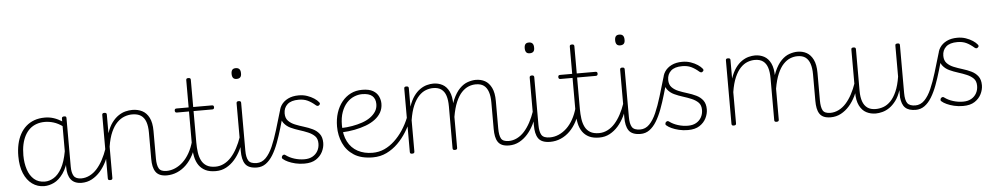

<svg xmlns="http://www.w3.org/2000/svg" viewBox="-42 -1132 7811 1508"><g transform="rotate(-5 3864.0 -378.0)"><path d="M258 17Q205 17 163.5 -13Q122 -43 98.5 -99Q75 -155 75 -235Q75 -285 84.5 -328.5Q94 -372 113 -407Q132 -442 160 -467Q188 -492 225 -505.5Q262 -519 309 -519Q345 -519 378.5 -508Q412 -497 448 -474V-436Q409 -464 373.5 -474.5Q338 -485 305 -485Q270 -485 240 -474.5Q210 -464 187 -443.5Q164 -423 148 -393Q132 -363 123.5 -324.5Q115 -286 115 -238Q115 -177 131.5 -126.5Q148 -76 181.5 -47Q215 -18 266 -18Q302 -18 337 -39.5Q372 -61 399.5 -110Q427 -159 442 -242L462 -201Q442 -115 408 -67.5Q374 -20 335 -1.5Q296 17 258 17ZM555 17Q525 17 503.5 8Q482 -1 468.5 -18.5Q455 -36 448.5 -60.5Q442 -85 442 -117V-500Q442 -508 447 -511.5Q452 -515 461 -515Q471 -515 474.5 -511.5Q478 -508 478 -500V-118Q478 -69 494 -43.5Q510 -18 555 -18Q561 -18 565 -12.5Q569 -7 569 -0.5Q569 6 566 11.5Q563 17 555 17Z M552 17Q543 17 538 11.5Q533 6 533 -0.5Q533 -7 538 -12.5Q543 -18 552 -18Q587 -18 619 -34Q651 -50 677 -79Q703 -108 724.5 -148Q746 -188 762 -235Q764 -244 771.5 -244.5Q779 -245 784 -239Q789 -233 786 -223Q772 -176 750.5 -132.5Q729 -89 700 -56Q671 -23 634 -3Q597 17 552 17Z M1226 17Q1193 17 1171 7.5Q1149 -2 1136.5 -20.5Q1124 -39 1118.5 -64.5Q1113 -90 1113 -123V-331Q1113 -381 1101 -415Q1089 -449 1063 -466.5Q1037 -484 994 -484Q964 -484 933 -472.5Q902 -461 875 -434Q848 -407 827.5 -361.5Q807 -316 796 -247V0Q796 8 791.5 11.5Q787 15 777 15Q768 15 764 11.5Q760 8 760 0V-500Q760 -508 764 -511.5Q768 -515 777 -515Q787 -515 791.5 -511.5Q796 -508 796 -500V-353Q813 -404 837 -436Q861 -468 888.5 -486.5Q916 -505 944 -512Q972 -519 998 -519Q1042 -519 1076 -501.5Q1110 -484 1130 -444.5Q1150 -405 1150 -340V-123Q1150 -70 1165 -44Q1180 -18 1226 -18Q1233 -18 1236.5 -12.5Q1240 -7 1240 -0.5Q1240 6 1236.5 11.5Q1233 17 1226 17Z M1223 17Q1214 17 1209 11.5Q1204 6 1204 -0.5Q1204 -7 1209 -12.5Q1214 -18 1223 -18Q1260 -18 1294 -33Q1328 -48 1356.5 -75Q1385 -102 1407.5 -142Q1430 -182 1444 -233Q1445 -242 1452.5 -241.5Q1460 -241 1465.5 -235.5Q1471 -230 1468 -221Q1456 -167 1433 -123.5Q1410 -80 1378 -48.5Q1346 -17 1306.5 0Q1267 17 1223 17Z M1610 17Q1562 17 1530 1.5Q1498 -14 1478 -42.5Q1458 -71 1449.5 -112Q1441 -153 1441 -204V-468H1345Q1337 -468 1333.5 -472.5Q1330 -477 1330 -484Q1330 -492 1333.5 -496Q1337 -500 1345 -500H1441V-715Q1441 -723 1445 -726.5Q1449 -730 1459 -730Q1468 -730 1472.5 -726.5Q1477 -723 1477 -715V-500H1625Q1633 -500 1636.5 -496Q1640 -492 1640 -484Q1640 -477 1636.5 -472.5Q1633 -468 1625 -468H1477V-219Q1477 -179 1482 -142.5Q1487 -106 1501 -78Q1515 -50 1541.5 -34Q1568 -18 1611 -18Q1619 -18 1623 -12.5Q1627 -7 1627.5 -0.5Q1628 6 1623.5 11.5Q1619 17 1610 17Z M1611 17Q1602 17 1597 11.5Q1592 6 1592 -0.5Q1592 -7 1597 -12.5Q1602 -18 1611 -18Q1646 -18 1678 -34Q1710 -50 1736 -79Q1762 -108 1783.5 -148Q1805 -188 1821 -235Q1823 -244 1830.5 -244.5Q1838 -245 1843 -239Q1848 -233 1845 -223Q1831 -176 1809.5 -132.5Q1788 -89 1759 -56Q1730 -23 1693 -3Q1656 17 1611 17Z M1937 17Q1902 17 1878.5 7.5Q1855 -2 1842.5 -20.5Q1830 -39 1824.5 -64.5Q1819 -90 1819 -123V-500Q1819 -508 1823.5 -511.5Q1828 -515 1836 -515Q1846 -515 1850.5 -511.5Q1855 -508 1855 -500V-123Q1855 -70 1871 -44Q1887 -18 1937 -18Q1944 -18 1947 -12.5Q1950 -7 1950 -0.5Q1950 6 1947 11.5Q1944 17 1937 17ZM1836 -690Q1817 -690 1808.5 -701Q1800 -712 1800 -733Q1800 -754 1808.5 -764.5Q1817 -775 1836 -775Q1855 -775 1864.5 -764.5Q1874 -754 1874 -733Q1875 -711 1865.5 -700.5Q1856 -690 1836 -690Z M1935 17Q1926 17 1921 11.5Q1916 6 1916.5 -0.5Q1917 -7 1921.5 -12.5Q1926 -18 1935 -18Q1977 -18 2008 -49.5Q2039 -81 2063 -136Q2087 -191 2108.5 -262Q2130 -333 2153 -411Q2156 -420 2164 -421Q2172 -422 2178 -417.5Q2184 -413 2181 -405Q2162 -338 2144 -276.5Q2126 -215 2106 -161.5Q2086 -108 2061.5 -68Q2037 -28 2006 -5.5Q1975 17 1935 17Z M2309 19Q2271 19 2238 11Q2205 3 2180.5 -8.5Q2156 -20 2144 -31Q2136 -36 2136 -42.5Q2136 -49 2140 -57Q2147 -64 2153.5 -65Q2160 -66 2167 -60Q2195 -39 2233.5 -27Q2272 -15 2312 -15Q2350 -15 2376.5 -30Q2403 -45 2417.5 -71Q2432 -97 2432 -129Q2432 -167 2411.5 -187.5Q2391 -208 2359 -221.5Q2327 -235 2291.5 -246Q2256 -257 2224 -272Q2192 -287 2171.5 -314Q2151 -341 2151 -386Q2151 -424 2170.5 -454Q2190 -484 2225.5 -501.5Q2261 -519 2310 -519Q2346 -519 2376.5 -508.5Q2407 -498 2430.5 -482.5Q2454 -467 2467 -450Q2472 -443 2470.5 -437.5Q2469 -432 2463 -428Q2459 -423 2452 -423.5Q2445 -424 2439 -429Q2407 -457 2377 -471Q2347 -485 2307 -485Q2247 -485 2217.5 -458Q2188 -431 2188 -387Q2188 -350 2208.5 -328.5Q2229 -307 2261 -294Q2293 -281 2329.5 -270Q2366 -259 2398 -243.5Q2430 -228 2450 -201.5Q2470 -175 2470 -131Q2470 -96 2453 -61.5Q2436 -27 2401 -4Q2366 19 2309 19Z M2850 17Q2757 17 2700 -20Q2643 -57 2616 -117.5Q2589 -178 2589 -248Q2589 -307 2605 -356.5Q2621 -406 2650.5 -442.5Q2680 -479 2720 -499Q2760 -519 2810 -519Q2865 -519 2895.5 -501Q2926 -483 2939 -455Q2952 -427 2952 -398Q2952 -360 2935 -329.5Q2918 -299 2887 -275.5Q2856 -252 2814.5 -236.5Q2773 -221 2724.5 -211.5Q2676 -202 2623 -200L2622 -234Q2666 -235 2708.5 -242.5Q2751 -250 2787.5 -262.5Q2824 -275 2851.5 -294.5Q2879 -314 2895.5 -339.5Q2912 -365 2912 -398Q2912 -440 2886.5 -462.5Q2861 -485 2806 -485Q2776 -485 2744 -472Q2712 -459 2686 -431Q2660 -403 2644 -359.5Q2628 -316 2628 -256Q2628 -179 2655.5 -126Q2683 -73 2733.5 -46Q2784 -19 2850 -19Q2859 -19 2864 -13Q2869 -7 2869 -0.5Q2869 6 2864.5 11.5Q2860 17 2850 17Z M2849 17Q2841 17 2836 12Q2831 7 2831 0Q2831 -7 2836 -13Q2841 -19 2849 -19Q2900 -19 2943 -38.5Q2986 -58 3023.5 -93Q3061 -128 3091 -173.5Q3121 -219 3142 -271Q3147 -280 3154 -279Q3161 -278 3165.5 -272Q3170 -266 3167 -259Q3147 -207 3116.5 -158Q3086 -109 3046.5 -70Q3007 -31 2957.5 -7Q2908 17 2849 17Z M3924 17Q3890 17 3868.5 7.5Q3847 -2 3835 -20.5Q3823 -39 3818 -64.5Q3813 -90 3813 -123V-331Q3813 -381 3801.5 -415Q3790 -449 3766.5 -466.5Q3743 -484 3703 -484Q3674 -484 3645.5 -472.5Q3617 -461 3591.5 -434Q3566 -407 3546 -360.5Q3526 -314 3514 -244H3492Q3501 -327 3524.5 -380.5Q3548 -434 3578.5 -465Q3609 -496 3643 -507.5Q3677 -519 3706 -519Q3747 -519 3778.5 -501.5Q3810 -484 3829.5 -444.5Q3849 -405 3849 -340V-123Q3849 -70 3863 -44Q3877 -18 3924 -18Q3930 -18 3933.5 -12.5Q3937 -7 3937 -0.5Q3937 6 3934 11.5Q3931 17 3924 17ZM3158 15Q3149 15 3145 11.5Q3141 8 3141 0V-500Q3141 -508 3145 -511.5Q3149 -515 3158 -515Q3168 -515 3172.5 -511.5Q3177 -508 3177 -500V-354Q3194 -404 3217 -436Q3240 -468 3267 -486.5Q3294 -505 3321 -512Q3348 -519 3371 -519Q3411 -519 3443.5 -501.5Q3476 -484 3495 -444.5Q3514 -405 3514 -340V0Q3514 8 3509.5 11.5Q3505 15 3496 15Q3486 15 3482 11.5Q3478 8 3478 0V-331Q3478 -380 3467 -414Q3456 -448 3431.5 -466Q3407 -484 3367 -484Q3338 -484 3309 -473Q3280 -462 3254 -435Q3228 -408 3208 -362Q3188 -316 3177 -247V0Q3177 8 3172.5 11.5Q3168 15 3158 15Z M3922 17Q3913 17 3908 11.5Q3903 6 3903 -0.5Q3903 -7 3908 -12.5Q3913 -18 3922 -18Q3957 -18 3989 -34Q4021 -50 4047 -79Q4073 -108 4094.5 -148Q4116 -188 4132 -235Q4134 -244 4141.5 -244.5Q4149 -245 4154 -239Q4159 -233 4156 -223Q4142 -176 4120.5 -132.5Q4099 -89 4070 -56Q4041 -23 4004 -3Q3967 17 3922 17Z M4248 17Q4213 17 4189.5 7.5Q4166 -2 4153.5 -20.5Q4141 -39 4135.5 -64.5Q4130 -90 4130 -123V-500Q4130 -508 4134.5 -511.5Q4139 -515 4147 -515Q4157 -515 4161.5 -511.5Q4166 -508 4166 -500V-123Q4166 -70 4182 -44Q4198 -18 4248 -18Q4255 -18 4258 -12.5Q4261 -7 4261 -0.5Q4261 6 4258 11.5Q4255 17 4248 17ZM4147 -690Q4128 -690 4119.5 -701Q4111 -712 4111 -733Q4111 -754 4119.5 -764.5Q4128 -775 4147 -775Q4166 -775 4175.5 -764.5Q4185 -754 4185 -733Q4186 -711 4176.5 -700.5Q4167 -690 4147 -690Z M4247 17Q4238 17 4233 11.5Q4228 6 4228 -0.5Q4228 -7 4233 -12.5Q4238 -18 4247 -18Q4284 -18 4318 -33Q4352 -48 4380.5 -75Q4409 -102 4431.5 -142Q4454 -182 4468 -233Q4469 -242 4476.5 -241.5Q4484 -241 4489.5 -235.5Q4495 -230 4492 -221Q4480 -167 4457 -123.5Q4434 -80 4402 -48.5Q4370 -17 4330.5 0Q4291 17 4247 17Z M4634 17Q4586 17 4554 1.5Q4522 -14 4502 -42.5Q4482 -71 4473.5 -112Q4465 -153 4465 -204V-468H4369Q4361 -468 4357.5 -472.5Q4354 -477 4354 -484Q4354 -492 4357.5 -496Q4361 -500 4369 -500H4465V-715Q4465 -723 4469 -726.5Q4473 -730 4483 -730Q4492 -730 4496.5 -726.5Q4501 -723 4501 -715V-500H4649Q4657 -500 4660.5 -496Q4664 -492 4664 -484Q4664 -477 4660.5 -472.5Q4657 -468 4649 -468H4501V-219Q4501 -179 4506 -142.5Q4511 -106 4525 -78Q4539 -50 4565.5 -34Q4592 -18 4635 -18Q4643 -18 4647 -12.5Q4651 -7 4651.5 -0.5Q4652 6 4647.5 11.5Q4643 17 4634 17Z M4635 17Q4626 17 4621 11.5Q4616 6 4616 -0.5Q4616 -7 4621 -12.5Q4626 -18 4635 -18Q4670 -18 4702 -34Q4734 -50 4760 -79Q4786 -108 4807.5 -148Q4829 -188 4845 -235Q4847 -244 4854.5 -244.5Q4862 -245 4867 -239Q4872 -233 4869 -223Q4855 -176 4833.5 -132.5Q4812 -89 4783 -56Q4754 -23 4717 -3Q4680 17 4635 17Z M4961 17Q4926 17 4902.5 7.5Q4879 -2 4866.5 -20.5Q4854 -39 4848.5 -64.5Q4843 -90 4843 -123V-500Q4843 -508 4847.5 -511.5Q4852 -515 4860 -515Q4870 -515 4874.5 -511.5Q4879 -508 4879 -500V-123Q4879 -70 4895 -44Q4911 -18 4961 -18Q4968 -18 4971 -12.5Q4974 -7 4974 -0.5Q4974 6 4971 11.5Q4968 17 4961 17ZM4860 -690Q4841 -690 4832.5 -701Q4824 -712 4824 -733Q4824 -754 4832.5 -764.5Q4841 -775 4860 -775Q4879 -775 4888.5 -764.5Q4898 -754 4898 -733Q4899 -711 4889.5 -700.5Q4880 -690 4860 -690Z M4959 17Q4950 17 4945 11.5Q4940 6 4940.5 -0.5Q4941 -7 4945.5 -12.5Q4950 -18 4959 -18Q5001 -18 5032 -49.5Q5063 -81 5087 -136Q5111 -191 5132.5 -262Q5154 -333 5177 -411Q5180 -420 5188 -421Q5196 -422 5202 -417.5Q5208 -413 5205 -405Q5186 -338 5168 -276.5Q5150 -215 5130 -161.5Q5110 -108 5085.5 -68Q5061 -28 5030 -5.5Q4999 17 4959 17Z M5333 19Q5295 19 5262 11Q5229 3 5204.5 -8.5Q5180 -20 5168 -31Q5160 -36 5160 -42.5Q5160 -49 5164 -57Q5171 -64 5177.5 -65Q5184 -66 5191 -60Q5219 -39 5257.5 -27Q5296 -15 5336 -15Q5374 -15 5400.5 -30Q5427 -45 5441.5 -71Q5456 -97 5456 -129Q5456 -167 5435.5 -187.5Q5415 -208 5383 -221.5Q5351 -235 5315.5 -246Q5280 -257 5248 -272Q5216 -287 5195.5 -314Q5175 -341 5175 -386Q5175 -424 5194.5 -454Q5214 -484 5249.5 -501.5Q5285 -519 5334 -519Q5370 -519 5400.5 -508.5Q5431 -498 5454.5 -482.5Q5478 -467 5491 -450Q5496 -443 5494.5 -437.5Q5493 -432 5487 -428Q5483 -423 5476 -423.5Q5469 -424 5463 -429Q5431 -457 5401 -471Q5371 -485 5331 -485Q5271 -485 5241.5 -458Q5212 -431 5212 -387Q5212 -350 5232.5 -328.5Q5253 -307 5285 -294Q5317 -281 5353.5 -270Q5390 -259 5422 -243.5Q5454 -228 5474 -201.5Q5494 -175 5494 -131Q5494 -96 5477 -61.5Q5460 -27 5425 -4Q5390 19 5333 19Z M6460 17Q6426 17 6404.5 7.5Q6383 -2 6371 -20.5Q6359 -39 6354 -64.5Q6349 -90 6349 -123V-331Q6349 -381 6337.5 -415Q6326 -449 6302.5 -466.5Q6279 -484 6239 -484Q6210 -484 6181.5 -472.5Q6153 -461 6127.5 -434Q6102 -407 6082 -360.5Q6062 -314 6050 -244H6028Q6037 -327 6060.5 -380.5Q6084 -434 6114.5 -465Q6145 -496 6179 -507.5Q6213 -519 6242 -519Q6283 -519 6314.5 -501.5Q6346 -484 6365.5 -444.5Q6385 -405 6385 -340V-123Q6385 -70 6399 -44Q6413 -18 6460 -18Q6466 -18 6469.5 -12.5Q6473 -7 6473 -0.5Q6473 6 6470 11.5Q6467 17 6460 17ZM5694 15Q5685 15 5681 11.5Q5677 8 5677 0V-500Q5677 -508 5681 -511.5Q5685 -515 5694 -515Q5704 -515 5708.5 -511.5Q5713 -508 5713 -500V-354Q5730 -404 5753 -436Q5776 -468 5803 -486.5Q5830 -505 5857 -512Q5884 -519 5907 -519Q5947 -519 5979.5 -501.5Q6012 -484 6031 -444.5Q6050 -405 6050 -340V0Q6050 8 6045.5 11.5Q6041 15 6032 15Q6022 15 6018 11.5Q6014 8 6014 0V-331Q6014 -380 6003 -414Q5992 -448 5967.5 -466Q5943 -484 5903 -484Q5874 -484 5845 -473Q5816 -462 5790 -435Q5764 -408 5744 -362Q5724 -316 5713 -247V0Q5713 8 5708.5 11.5Q5704 15 5694 15Z M6458 17Q6449 17 6444 11.5Q6439 6 6439 -0.5Q6439 -7 6444 -12.5Q6449 -18 6458 -18Q6493 -18 6525 -34Q6557 -50 6583 -79Q6609 -108 6630.5 -148Q6652 -188 6668 -235Q6670 -244 6677.5 -244.5Q6685 -245 6690 -239Q6695 -233 6692 -223Q6678 -176 6656.5 -132.5Q6635 -89 6606 -56Q6577 -23 6540 -3Q6503 17 6458 17Z M6814 18Q6773 18 6739.5 0.5Q6706 -17 6686 -57Q6666 -97 6666 -161V-499Q6666 -507 6670 -510.5Q6674 -514 6683 -514Q6693 -514 6697.5 -510.5Q6702 -507 6702 -499V-169Q6702 -121 6714 -87Q6726 -53 6751 -35Q6776 -17 6817 -17Q6848 -17 6878 -28Q6908 -39 6934.5 -66Q6961 -93 6981.5 -139.5Q7002 -186 7013 -255V-500Q7013 -509 7017.5 -512Q7022 -515 7032 -515Q7041 -515 7045 -512Q7049 -509 7049 -500V-123Q7049 -66 7066.5 -42Q7084 -18 7131 -18Q7138 -18 7142 -12.5Q7146 -7 7146 -0.5Q7146 6 7142.5 11.5Q7139 17 7131 17Q7102 17 7081 10.5Q7060 4 7046 -9.5Q7032 -23 7024.5 -43.5Q7017 -64 7014 -91V-149Q6998 -99 6973.5 -66.5Q6949 -34 6922 -15.5Q6895 3 6866.5 10.5Q6838 18 6814 18Z M7128 17Q7119 17 7114 11.5Q7109 6 7109.5 -0.5Q7110 -7 7114.5 -12.5Q7119 -18 7128 -18Q7170 -18 7201 -49.5Q7232 -81 7256 -136Q7280 -191 7301.5 -262Q7323 -333 7346 -411Q7349 -420 7357 -421Q7365 -422 7371 -417.5Q7377 -413 7374 -405Q7355 -338 7337 -276.5Q7319 -215 7299 -161.5Q7279 -108 7254.5 -68Q7230 -28 7199 -5.5Q7168 17 7128 17Z M7502 19Q7464 19 7431 11Q7398 3 7373.5 -8.5Q7349 -20 7337 -31Q7329 -36 7329 -42.5Q7329 -49 7333 -57Q7340 -64 7346.5 -65Q7353 -66 7360 -60Q7388 -39 7426.5 -27Q7465 -15 7505 -15Q7543 -15 7569.5 -30Q7596 -45 7610.5 -71Q7625 -97 7625 -129Q7625 -167 7604.5 -187.5Q7584 -208 7552 -221.5Q7520 -235 7484.5 -246Q7449 -257 7417 -272Q7385 -287 7364.5 -314Q7344 -341 7344 -386Q7344 -424 7363.5 -454Q7383 -484 7418.5 -501.5Q7454 -519 7503 -519Q7539 -519 7569.5 -508.5Q7600 -498 7623.5 -482.5Q7647 -467 7660 -450Q7665 -443 7663.5 -437.5Q7662 -432 7656 -428Q7652 -423 7645 -423.5Q7638 -424 7632 -429Q7600 -457 7570 -471Q7540 -485 7500 -485Q7440 -485 7410.5 -458Q7381 -431 7381 -387Q7381 -350 7401.5 -328.5Q7422 -307 7454 -294Q7486 -281 7522.5 -270Q7559 -259 7591 -243.5Q7623 -228 7643 -201.5Q7663 -175 7663 -131Q7663 -96 7646 -61.5Q7629 -27 7594 -4Q7559 19 7502 19Z"/></g></svg>

Font: Playwrite NG Modern Thin
Style: Regular
Weight: 250
Designer: Veronika Burian, José Scaglione
Foundry: TypeTogether
Version: Version 1.002